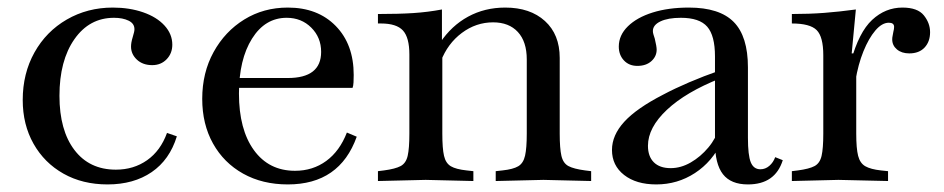

<svg xmlns="http://www.w3.org/2000/svg" viewBox="-20 -475 2493 507"><path d="M264 12Q198 12 147.5 -16.5Q97 -45 68.5 -95.5Q40 -146 40 -211Q40 -281 71 -336.5Q102 -392 156.5 -423.5Q211 -455 278 -455Q322 -455 358 -442.5Q394 -430 414.5 -407.5Q435 -385 435 -357Q435 -334 420 -318.5Q405 -303 382 -303Q357 -303 341.5 -317.5Q326 -332 326 -352Q326 -357 327 -363Q328 -369 331 -379Q333 -386 334 -390Q335 -394 335 -398Q335 -413 319.5 -420.5Q304 -428 281 -428Q216 -428 176.5 -371.5Q137 -315 137 -222Q137 -131 176.5 -79Q216 -27 286 -27Q333 -27 368.5 -52Q404 -77 421 -124L447 -115Q428 -53 380.5 -20.5Q333 12 264 12Z M740 12Q673 12 622 -16.5Q571 -45 542.5 -96Q514 -147 514 -214Q514 -283 544 -337.5Q574 -392 625 -423.5Q676 -455 740 -455Q819 -455 866.5 -406.5Q914 -358 914 -277Q914 -267 913.5 -257.5Q913 -248 911 -243H593L595 -269H740Q828 -269 828 -338Q828 -376 802 -402Q776 -428 737 -428Q680 -428 645.5 -373Q611 -318 611 -228Q611 -133 650.5 -78.5Q690 -24 759 -24Q806 -24 841.5 -50Q877 -76 896 -125L922 -114Q877 12 740 12Z M1289 3V-23L1307 -25Q1335 -28 1348.5 -36Q1362 -44 1366.5 -64Q1371 -84 1371 -122V-318Q1371 -365 1347.5 -390.5Q1324 -416 1282 -416Q1237 -416 1199.5 -388Q1162 -360 1144 -313L1142 -362Q1172 -407 1216 -431Q1260 -455 1314 -455Q1380 -455 1419 -419.5Q1458 -384 1458 -322V-122Q1458 -83 1462.5 -63.5Q1467 -44 1481 -36.5Q1495 -29 1525 -25L1541 -23V3L1415 0ZM978 3V-23L994 -25Q1024 -29 1038 -36.5Q1052 -44 1056.5 -63.5Q1061 -83 1061 -122V-331Q1061 -376 1044 -394.5Q1027 -413 986 -413H978V-438Q1033 -438 1071.5 -440.5Q1110 -443 1147 -450V-370L1148 -368V-122Q1148 -83 1152.5 -63.5Q1157 -44 1170.5 -36Q1184 -28 1212 -25L1230 -23V3L1104 0Z M1955 12Q1910 12 1889 -15Q1868 -42 1868 -99V-326Q1868 -381 1847.5 -404.5Q1827 -428 1778 -428Q1744 -428 1724 -418.5Q1704 -409 1704 -393Q1704 -389 1705.5 -384Q1707 -379 1709 -373Q1714 -352 1714 -344Q1714 -326 1700 -313.5Q1686 -301 1663 -301Q1641 -301 1627.5 -315.5Q1614 -330 1614 -352Q1614 -382 1638 -405.5Q1662 -429 1703.5 -442Q1745 -455 1799 -455Q1880 -455 1917.5 -417Q1955 -379 1955 -297V-111Q1955 -65 1962.5 -46.5Q1970 -28 1988 -28Q2001 -28 2011.5 -37Q2022 -46 2027 -60L2047 -52Q2027 12 1955 12ZM1713 12Q1660 12 1628 -13Q1596 -38 1596 -79Q1596 -118 1628.5 -153.5Q1661 -189 1731 -225Q1761 -241 1799.5 -257.5Q1838 -274 1881 -289L1882 -268Q1791 -232 1741 -185Q1691 -138 1691 -90Q1691 -62 1706.5 -46.5Q1722 -31 1751 -31Q1778 -31 1804 -46Q1830 -61 1850.5 -85.5Q1871 -110 1880 -140L1886 -101Q1861 -48 1815 -18Q1769 12 1713 12Z M2071 3V-23L2087 -25Q2117 -29 2131 -36.5Q2145 -44 2149.5 -63.5Q2154 -83 2154 -122V-329Q2154 -378 2136.5 -395.5Q2119 -413 2071 -413V-438Q2117 -438 2156.5 -441Q2196 -444 2240 -450L2229 -334H2241V-122Q2241 -83 2246 -63.5Q2251 -44 2265 -36Q2279 -28 2306 -25L2325 -23V3L2194 0ZM2239 -262 2227 -313Q2248 -390 2283 -422.5Q2318 -455 2363 -455Q2403 -455 2419.5 -434.5Q2436 -414 2436 -390Q2436 -365 2421.5 -349.5Q2407 -334 2381 -334Q2361 -334 2348.5 -344.5Q2336 -355 2336 -371Q2336 -376 2337 -380Q2338 -384 2339 -391Q2340 -395 2340.5 -398Q2341 -401 2341 -404Q2341 -415 2327 -415Q2309 -415 2291.5 -394.5Q2274 -374 2260 -339.5Q2246 -305 2239 -262Z"/></svg>

Font: Baskervville Medium
Style: Regular
Weight: 500
Version: Version 1.100